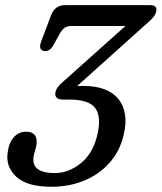

<svg xmlns="http://www.w3.org/2000/svg" viewBox="-20 -720 631 750"><path d="M462.5 -190.5Q448 -129.5 408.2 -84.5Q368.5 -39.5 310 -15Q251.5 9.5 181 9.5Q86 9.5 43.8 -29.5Q1.5 -68.5 10 -124Q14 -160.5 33.2 -183Q52.5 -205.5 82.5 -205.5Q108 -205.5 117.8 -189.5Q127.5 -173.5 120.5 -145L113 -117Q95 -44 194.5 -44Q247 -44 294 -81Q341 -118 358.5 -186.5Q377.5 -259.5 353.8 -295.2Q330 -331 252 -331H226.5Q194 -331 196 -356Q197.5 -369 206.5 -380.5Q215.5 -392 230.5 -404.5L470 -618.5H259.5Q242 -618.5 231.5 -610.8Q221 -603 212.5 -586.5L191 -548Q185 -535.5 176.5 -528Q168 -520.5 155.5 -520.5Q144 -521 138.8 -529.2Q133.5 -537.5 140.5 -557L179 -659Q194 -700 234.5 -700H566.5Q592.5 -700 591 -680Q590 -667.5 579.8 -654.2Q569.5 -641 546 -621.5L281 -383.5Q293.5 -384.5 303.5 -384.5Q402 -384.5 443.2 -332.2Q484.5 -280 462.5 -190.5Z"/></svg>

Font: Fraunces 144pt S100
Style: Italic
Weight: 400
Italic angle: -16°
Version: Version 1.000; ttfautohint (v1.8.3)